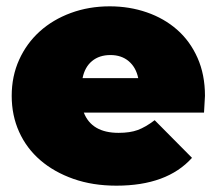

<svg xmlns="http://www.w3.org/2000/svg" viewBox="-20 -577 696 607"><path d="M625 -221H245Q270 -157 355 -157Q391 -157 415.5 -166Q440 -175 469 -197L587 -78Q508 10 348 10Q273 10 212 -11.5Q151 -33 107.5 -70.5Q64 -108 40.5 -160Q17 -212 17 -274Q17 -336 40.5 -388Q64 -440 105.5 -477.5Q147 -515 204 -536Q261 -557 327 -557Q389 -557 444 -538Q499 -519 540 -483Q581 -447 604.5 -394Q628 -341 628 -274Q628 -269 625 -221ZM241 -330H417Q410 -364 387 -383.5Q364 -403 329 -403Q294 -403 271 -384Q248 -365 241 -330Z"/></svg>

Font: CMG Sans Black
Style: Regular
Weight: 900
Designer: Julieta Ulanovsky
Foundry: Julieta Ulanovsky
Version: Version 7.200